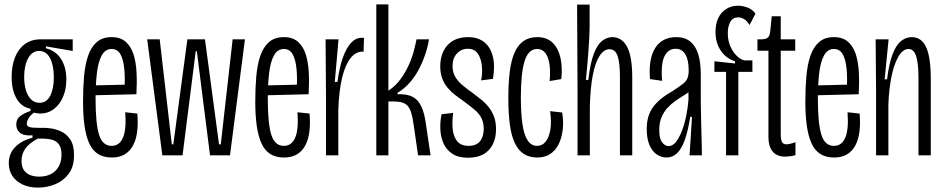

<svg xmlns="http://www.w3.org/2000/svg" viewBox="-20 -707 4299 874"><path d="M153 147Q113 147 83 133Q53 119 36.5 94Q20 69 20 36Q20 -8 49.5 -38Q79 -68 128 -80V-91Q89 -88 71.5 -102Q54 -116 54 -140Q54 -164 70.5 -177.5Q87 -191 119 -202V-212Q77 -220 55 -259Q33 -298 33 -356Q33 -408 48.5 -446.5Q64 -485 93.5 -506.5Q123 -528 165 -528H311V-475L189 -496V-487Q233 -477 257.5 -439Q282 -401 282 -345Q282 -301 267 -266Q252 -231 225 -210.5Q198 -190 161 -190Q156 -190 148 -191.5Q140 -193 134 -194Q117 -181 109.5 -167.5Q102 -154 102 -144Q102 -135 109 -131Q116 -127 129 -126Q142 -125 159 -125H183Q191 -125 211.5 -122.5Q232 -120 257 -109Q282 -98 299.5 -72.5Q317 -47 317 -1Q317 52 292.5 84.5Q268 117 230.5 132Q193 147 153 147ZM158 97Q191 97 213.5 84.5Q236 72 248 49.5Q260 27 260 -3Q260 -31 250.5 -46Q241 -61 227.5 -67Q214 -73 198.5 -74.5Q183 -76 170 -76H152Q111 -54 94.5 -29.5Q78 -5 78 25Q78 53 89.5 68.5Q101 84 119 90.5Q137 97 158 97ZM160 -239Q192 -239 208.5 -271Q225 -303 225 -355Q225 -409 208 -442Q191 -475 158 -475Q126 -475 108 -441.5Q90 -408 90 -357Q90 -322 98.5 -295Q107 -268 122.5 -253.5Q138 -239 160 -239Z M489 10Q451 10 425.5 -6.5Q400 -23 385.5 -56Q371 -89 364.5 -136Q358 -183 358 -245Q358 -305 362.5 -358Q367 -411 380.5 -451.5Q394 -492 420 -515Q446 -538 488 -538Q528 -538 552 -517Q576 -496 587.5 -460.5Q599 -425 601.5 -378Q604 -331 601 -278L397 -273V-318L568 -322L546 -287Q550 -347 546 -391Q542 -435 528.5 -459.5Q515 -484 488 -484Q459 -484 443 -454.5Q427 -425 421 -374Q415 -323 415 -258Q415 -144 431 -93.5Q447 -43 488 -43Q506 -43 519 -52.5Q532 -62 540 -81Q548 -100 550.5 -129Q553 -158 550 -196L605 -190Q609 -146 604.5 -109Q600 -72 586 -45.5Q572 -19 548 -4.5Q524 10 489 10Z M719 0 650 -528H707L762 -50H769L833 -528H913L977 -50H985L1039 -528H1095L1027 0H936L876 -474H871L811 0Z M1273 10Q1235 10 1209.5 -6.5Q1184 -23 1169.5 -56Q1155 -89 1148.5 -136Q1142 -183 1142 -245Q1142 -305 1146.5 -358Q1151 -411 1164.5 -451.5Q1178 -492 1204 -515Q1230 -538 1272 -538Q1312 -538 1336 -517Q1360 -496 1371.5 -460.5Q1383 -425 1385.5 -378Q1388 -331 1385 -278L1181 -273V-318L1352 -322L1330 -287Q1334 -347 1330 -391Q1326 -435 1312.5 -459.5Q1299 -484 1272 -484Q1243 -484 1227 -454.5Q1211 -425 1205 -374Q1199 -323 1199 -258Q1199 -144 1215 -93.5Q1231 -43 1272 -43Q1290 -43 1303 -52.5Q1316 -62 1324 -81Q1332 -100 1334.5 -129Q1337 -158 1334 -196L1389 -190Q1393 -146 1388.5 -109Q1384 -72 1370 -45.5Q1356 -19 1332 -4.5Q1308 10 1273 10Z M1464 0V-273L1462 -528H1521L1504 -334H1516Q1525 -401 1541 -445.5Q1557 -490 1578.5 -512.5Q1600 -535 1626 -535Q1629 -535 1632 -535Q1635 -535 1637 -534L1635 -471Q1633 -472 1632 -472Q1631 -472 1630 -472Q1599 -472 1575 -441.5Q1551 -411 1537 -352Q1523 -293 1520 -207V0Z M1693 0V-687H1748V-294Q1781 -316 1803.5 -347Q1826 -378 1841 -411.5Q1856 -445 1864 -476Q1872 -507 1876 -528H1933Q1927 -492 1914.5 -456Q1902 -420 1884.5 -387.5Q1867 -355 1843 -328.5Q1819 -302 1790 -285V-278Q1818 -279 1839 -273.5Q1860 -268 1875 -254.5Q1890 -241 1900.5 -216.5Q1911 -192 1917 -154L1940 0H1883L1865 -125Q1859 -171 1851 -196.5Q1843 -222 1826 -233.5Q1809 -245 1773 -245H1748V0Z M2111 11Q2066 11 2039 -7Q2012 -25 1999 -54Q1986 -83 1984.5 -118Q1983 -153 1990 -187L2043 -193Q2037 -151 2041 -117Q2045 -83 2062 -63Q2079 -43 2113 -43Q2148 -43 2165 -64Q2182 -85 2182 -120Q2182 -148 2172 -168.5Q2162 -189 2141 -207Q2120 -225 2091 -246Q2071 -260 2052 -274.5Q2033 -289 2017.5 -307.5Q2002 -326 1993 -350Q1984 -374 1984 -405Q1984 -445 1999 -475Q2014 -505 2042 -521.5Q2070 -538 2110 -538Q2156 -538 2184.5 -515Q2213 -492 2223.5 -449.5Q2234 -407 2224 -348L2170 -341Q2177 -374 2173.5 -407.5Q2170 -441 2155 -463Q2140 -485 2109 -485Q2080 -485 2060 -463.5Q2040 -442 2040 -406Q2040 -378 2052.5 -357Q2065 -336 2085.5 -319Q2106 -302 2130 -285Q2150 -270 2169.5 -254.5Q2189 -239 2204.5 -219.5Q2220 -200 2229 -175.5Q2238 -151 2238 -118Q2238 -79 2223 -49.5Q2208 -20 2180 -4.5Q2152 11 2111 11Z M2425 10Q2389 10 2363.5 -7Q2338 -24 2322.5 -58Q2307 -92 2300.5 -142.5Q2294 -193 2294 -259Q2294 -329 2300.5 -381Q2307 -433 2322.5 -468Q2338 -503 2363.5 -520.5Q2389 -538 2425 -538Q2469 -538 2495 -513Q2521 -488 2531 -445Q2541 -402 2535 -347L2482 -338Q2486 -380 2481.5 -413Q2477 -446 2463 -465Q2449 -484 2425 -484Q2404 -484 2390 -469.5Q2376 -455 2367.5 -427Q2359 -399 2355 -358Q2351 -317 2351 -264Q2351 -193 2358 -143.5Q2365 -94 2381.5 -68.5Q2398 -43 2424 -43Q2449 -43 2464.5 -63Q2480 -83 2485.5 -118.5Q2491 -154 2484 -201L2539 -195Q2546 -153 2541.5 -116Q2537 -79 2523 -50.5Q2509 -22 2484.5 -6Q2460 10 2425 10Z M2609 0V-291L2607 -686H2664V-583Q2664 -564 2662.5 -535.5Q2661 -507 2658.5 -473Q2656 -439 2653 -405.5Q2650 -372 2647 -343H2658Q2667 -420 2683 -462Q2699 -504 2721 -521Q2743 -538 2767 -538Q2811 -538 2834.5 -494Q2858 -450 2858 -355V0H2802V-354Q2802 -421 2791.5 -452Q2781 -483 2754 -483Q2729 -483 2709 -452Q2689 -421 2678 -362.5Q2667 -304 2665 -222V0Z M3015 10Q2990 10 2969 -4.5Q2948 -19 2936 -48Q2924 -77 2924 -119Q2924 -154 2932.5 -179.5Q2941 -205 2956.5 -224.5Q2972 -244 2993 -260.5Q3014 -277 3041 -292Q3070 -311 3086 -323Q3102 -335 3108.5 -349Q3115 -363 3115 -386Q3115 -435 3099.5 -460Q3084 -485 3055 -485Q3031 -485 3015.5 -467.5Q3000 -450 2995 -418Q2990 -386 2994 -339L2939 -347Q2935 -393 2941 -428.5Q2947 -464 2962.5 -488.5Q2978 -513 3002 -525.5Q3026 -538 3059 -538Q3097 -538 3121.5 -518.5Q3146 -499 3158 -461.5Q3170 -424 3170 -368V-241Q3171 -204 3171.5 -163Q3172 -122 3173.5 -80.5Q3175 -39 3175 0H3119Q3122 -43 3124.5 -87.5Q3127 -132 3130 -175H3122Q3112 -111 3097 -69.5Q3082 -28 3061.5 -9Q3041 10 3015 10ZM3024 -42Q3042 -42 3057 -61Q3072 -80 3084 -111Q3096 -142 3103.5 -179Q3111 -216 3114 -252V-304L3146 -324Q3139 -308 3124.5 -295.5Q3110 -283 3091 -271.5Q3072 -260 3053 -246.5Q3034 -233 3018 -215.5Q3002 -198 2991.5 -173.5Q2981 -149 2981 -115Q2981 -76 2994 -59Q3007 -42 3024 -42Z M3285 0V-380H3232V-428L3326 -418V-428Q3302 -435 3281.5 -453Q3261 -471 3249 -498.5Q3237 -526 3237 -561Q3237 -598 3249.5 -624.5Q3262 -651 3285.5 -666Q3309 -681 3340 -681Q3360 -681 3382 -673Q3404 -665 3419 -645L3392 -593Q3380 -613 3366.5 -620.5Q3353 -628 3340 -628Q3316 -628 3304.5 -607.5Q3293 -587 3293 -556Q3293 -523 3304.5 -496.5Q3316 -470 3333.5 -453Q3351 -436 3369 -432H3405V-380H3341V0Z M3555 6Q3516 6 3497 -17.5Q3478 -41 3478 -81V-476H3428V-528H3444Q3468 -528 3476 -536.5Q3484 -545 3486 -563L3493 -633H3534V-528H3600V-476H3534V-98Q3534 -72 3539.5 -61Q3545 -50 3561 -50Q3566 -50 3577 -52.5Q3588 -55 3601 -60V-1Q3589 3 3576 4.5Q3563 6 3555 6Z M3777 10Q3739 10 3713.5 -6.5Q3688 -23 3673.5 -56Q3659 -89 3652.5 -136Q3646 -183 3646 -245Q3646 -305 3650.5 -358Q3655 -411 3668.5 -451.5Q3682 -492 3708 -515Q3734 -538 3776 -538Q3816 -538 3840 -517Q3864 -496 3875.5 -460.5Q3887 -425 3889.5 -378Q3892 -331 3889 -278L3685 -273V-318L3856 -322L3834 -287Q3838 -347 3834 -391Q3830 -435 3816.5 -459.5Q3803 -484 3776 -484Q3747 -484 3731 -454.5Q3715 -425 3709 -374Q3703 -323 3703 -258Q3703 -144 3719 -93.5Q3735 -43 3776 -43Q3794 -43 3807 -52.5Q3820 -62 3828 -81Q3836 -100 3838.5 -129Q3841 -158 3838 -196L3893 -190Q3897 -146 3892.5 -109Q3888 -72 3874 -45.5Q3860 -19 3836 -4.5Q3812 10 3777 10Z M3968 0V-293L3966 -528H4025L4007 -346H4018Q4027 -418 4043 -460Q4059 -502 4081.5 -520Q4104 -538 4130 -538Q4175 -538 4196 -492Q4217 -446 4217 -348V0H4161V-350Q4161 -421 4150 -452.5Q4139 -484 4116 -484Q4089 -484 4068.5 -447.5Q4048 -411 4037 -353Q4026 -295 4024 -230V0Z"/></svg>

Font: Bricolage Grotesque 72pt Condensed ExtraLight
Style: Regular
Weight: 250
Width: 3
Designer: Mathieu Triay
Foundry: Atelier Triay
Version: Version 1.001;gftools[0.9.33.dev8+g029e19f]